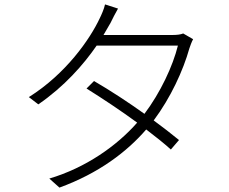

<svg xmlns="http://www.w3.org/2000/svg" viewBox="-20 -820 1040 872"><path d="M516 -781 457 -800C453 -780 440 -751 433 -737C389 -643 280 -485 111 -379L154 -346C272 -427 359 -526 419 -613H788C765 -520 709 -400 636 -303C562 -356 481 -409 407 -452L373 -418C445 -373 528 -318 603 -263C510 -157 369 -58 204 -9L250 32C428 -33 556 -130 644 -232C686 -200 725 -169 756 -141L793 -184C759 -212 720 -242 678 -273C755 -376 812 -500 840 -600C843 -610 851 -631 857 -642L812 -668C800 -663 784 -661 759 -661H450L482 -716C490 -733 504 -760 516 -781Z"/></svg>

Font: Noto Sans KR Light
Style: Regular
Weight: 300
Designer: Ryoko NISHIZUKA 西塚涼子 (kana, bopomofo & ideographs); Paul D. Hunt (Latin, Greek & Cyrillic); Sandoll Communications 산돌커뮤니
Foundry: Adobe
Version: Version 2.004;hotconv 1.0.118;makeotfexe 2.5.65603